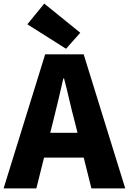

<svg xmlns="http://www.w3.org/2000/svg" viewBox="-28 -1047 716 1067"><path d="M-8 0 223 -745H437L668 0H480L387 -372Q372 -428 357.5 -491Q343 -554 328 -611H324Q311 -553 296 -490.5Q281 -428 267 -372L174 0ZM149 -171V-309H509V-171ZM339 -776 124 -912 218 -1027 418 -865Z"/></svg>

Font: Noto Sans SC Thin Black
Style: Regular
Weight: 900
Version: Version 2.004-H2;hotconv 1.0.118;makeotfexe 2.5.65603